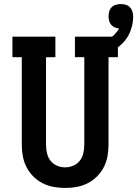

<svg xmlns="http://www.w3.org/2000/svg" viewBox="-20 -915 674 943"><path d="M300 8Q271 8 243 3Q215 -2 189.5 -15Q164 -28 143.5 -48.5Q123 -69 110 -94.5Q97 -120 92 -148.5Q87 -177 87 -205V-634H41V-735H252V-634H206V-205Q206 -184 210.5 -163.5Q215 -143 227.5 -126.5Q240 -110 259.5 -101.5Q279 -93 300 -93Q321 -93 340.5 -101.5Q360 -110 372.5 -126.5Q385 -143 389.5 -163.5Q394 -184 394 -205V-634H348V-735H559V-634H513V-205Q513 -177 508 -148.5Q503 -120 490 -94.5Q477 -69 456.5 -48.5Q436 -28 410.5 -15Q385 -2 357 3Q329 8 300 8ZM454 -634 447 -656 436 -693Q455 -697 473.5 -703.5Q492 -710 509.5 -720Q527 -730 541 -744Q555 -758 565 -775Q554 -776 543.5 -780.5Q533 -785 526 -793.5Q519 -802 516 -813Q513 -824 513 -835Q513 -847 516.5 -859Q520 -871 528.5 -879.5Q537 -888 549 -891.5Q561 -895 573 -895Q586 -895 598 -891.5Q610 -888 618.5 -879Q627 -870 630.5 -857.5Q634 -845 634 -833Q634 -797 620.5 -762Q607 -727 581 -701.5Q555 -676 522 -660Q489 -644 454 -634Z"/></svg>

Font: Iosevka Curly Slab Extended
Style: Bold
Weight: 700
Width: 7
Monospace: yes
Designer: Belleve Invis
Foundry: Belleve Invis
Version: Version 11.1.0; ttfautohint (v1.8.3)